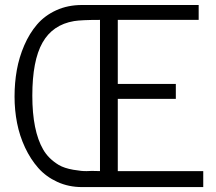

<svg xmlns="http://www.w3.org/2000/svg" viewBox="-20 -760 879 780"><path d="M313 -739.7H787.1V-679.2H458.5V-418.9H694.3V-358.4H458.5V-64.9H805.7V0H313Q258.8 0 212.9 -21Q167 -42 135.5 -77.6Q104 -113.3 81.8 -160.6Q59.6 -208 49.3 -260.3Q39.1 -312.5 39.1 -367.9Q39.1 -423.3 48.3 -475.3Q57.6 -527.3 78.6 -575.9Q99.6 -624.5 130.6 -660.6Q161.6 -696.8 208.5 -718.3Q255.4 -739.7 313 -739.7ZM155.3 -152.8Q176.3 -115.7 218.8 -89.8Q241.2 -76.7 277.8 -70.3Q314.5 -64 333 -64.9Q351.6 -65.9 366.2 -65.4Q380.9 -64.9 386.2 -64.9V-679.2Q310.5 -679.2 280.8 -674.3Q193.8 -659.7 152.6 -586.7Q111.3 -513.7 111.3 -371.3Q111.3 -229 155.3 -152.8Z"/></svg>

Font: News Cycle
Style: Regular
Weight: 500
Version: Version 0.5.2